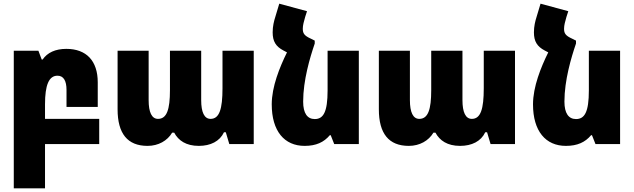

<svg xmlns="http://www.w3.org/2000/svg" viewBox="-20 -784 3450 1045"><path d="M55 241H225V0H520V-137H225V-216C225 -321 246 -372 293 -372C326 -372 342 -344 342 -295V-202H512V-336C512 -453 450 -518 341 -518C282 -518 238 -498 212 -460H207L189 -508H55Z M783 10C842 10 891 -18 917 -62H928C951 -19 993 10 1062 10C1126 10 1176 -15 1199 -64H1209L1228 0H1361V-508H1191V-304C1191 -190 1174 -137 1126 -137C1092 -137 1075 -173 1075 -239V-508H905V-293C905 -188 888 -137 840 -137C806 -137 789 -173 789 -239V-508H620V-189C620 -57 674 10 783 10Z M1693 -563 1673 -573C1635 -590 1628 -603 1628 -628C1628 -646 1634 -668 1641 -692L1651 -723L1500 -764L1479 -694C1471 -669 1464 -641 1464 -608C1464 -559 1481 -531 1523 -509L1542 -499C1502 -418 1459 -312 1459 -216C1459 -70 1528 10 1638 10C1701 10 1743 -10 1775 -48H1780L1799 0H1933V-508H1763V-292C1763 -174 1740 -136 1693 -136C1653 -136 1630 -167 1630 -231C1630 -347 1667 -471 1693 -547Z M2205 10C2264 10 2313 -18 2339 -62H2350C2373 -19 2415 10 2484 10C2548 10 2598 -15 2621 -64H2631L2650 0H2783V-508H2613V-304C2613 -190 2596 -137 2548 -137C2514 -137 2497 -173 2497 -239V-508H2327V-293C2327 -188 2310 -137 2262 -137C2228 -137 2211 -173 2211 -239V-508H2042V-189C2042 -57 2096 10 2205 10Z M3115 -563 3095 -573C3057 -590 3050 -603 3050 -628C3050 -646 3056 -668 3063 -692L3073 -723L2922 -764L2901 -694C2893 -669 2886 -641 2886 -608C2886 -559 2903 -531 2945 -509L2964 -499C2924 -418 2881 -312 2881 -216C2881 -70 2950 10 3060 10C3123 10 3165 -10 3197 -48H3202L3221 0H3355V-508H3185V-292C3185 -174 3162 -136 3115 -136C3075 -136 3052 -167 3052 -231C3052 -347 3089 -471 3115 -547Z"/></svg>

Font: Noto Sans Armenian Condensed Black
Style: Regular
Weight: 900
Width: 3
Designer: Monotype Design Team
Foundry: Monotype Imaging Inc.
Version: Version 2.008